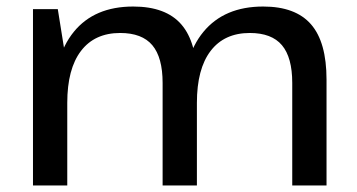

<svg xmlns="http://www.w3.org/2000/svg" viewBox="-20 -568 1093 588"><path d="M875 -314Q875 -392 843.5 -429.5Q812 -467 745 -467Q667 -467 625 -412Q583 -357 583 -253L539 -180V-247Q539 -393 603 -470.5Q667 -548 786 -548Q885 -548 932.5 -493.5Q980 -439 980 -324V0H875ZM81 -540H157L186 -359V0H81ZM478 -314Q478 -392 446.5 -429.5Q415 -467 348 -467Q270 -467 228 -412Q186 -357 186 -253L143 -180V-247Q143 -393 206 -470.5Q269 -548 388 -548Q488 -548 535.5 -493Q583 -438 583 -324V0H478Z"/></svg>

Font: Pathway Extreme 8pt Thin 12pt Medium
Style: Regular
Weight: 500
Version: Version 1.001;gftools[0.9.26]